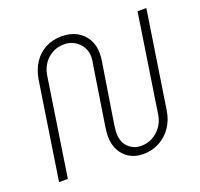

<svg xmlns="http://www.w3.org/2000/svg" viewBox="-126 -853 1046 1005"><g transform="rotate(-20 397.0 -350.0)"><path d="M508 13Q464 13 431.5 -6.5Q399 -26 381.5 -60Q364 -94 364 -137Q364 -149 365.5 -163.5Q367 -178 369 -191L420 -518Q422 -526 423.5 -537.5Q425 -549 425 -558Q425 -605 392.5 -637Q360 -669 312 -669Q278 -669 249 -654Q220 -639 200.5 -611.5Q181 -584 175 -549L91 0H42L125 -541Q134 -594 159.5 -632.5Q185 -671 225 -692Q265 -713 315 -713Q363 -713 398.5 -693.5Q434 -674 453.5 -640Q473 -606 473 -561Q473 -550 472 -537.5Q471 -525 469 -516L416 -182Q415 -172 413.5 -160Q412 -148 412 -138Q412 -88 441 -59.5Q470 -31 513 -31Q545 -31 574 -46Q603 -61 623.5 -88.5Q644 -116 650 -152L734 -700H783L700 -160Q692 -108 665 -69Q638 -30 597.5 -8.5Q557 13 508 13Z"/></g></svg>

Font: MuseoModerno Thin ExtraLight
Style: Italic
Weight: 250
Italic angle: -9°
Version: Version 1.003